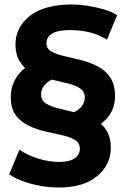

<svg xmlns="http://www.w3.org/2000/svg" viewBox="-20 -728 562 856"><path d="M243 108Q202 108 160 100.5Q118 93 81.5 79.5Q45 66 21 49L67 -61Q101 -36 150 -21Q199 -6 245 -6Q289 -6 312.5 -22Q336 -38 336 -65Q336 -91 313.5 -104.5Q291 -118 256 -125.5Q221 -133 182 -142Q143 -151 108 -167.5Q73 -184 50.5 -214Q28 -244 28 -296Q28 -336 45 -369Q62 -402 92 -425Q73 -442 61 -467.5Q49 -493 49 -529Q49 -607 113.5 -657.5Q178 -708 302 -708Q331 -708 368.5 -702.5Q406 -697 442 -686.5Q478 -676 502 -660L457 -551Q418 -575 377 -584.5Q336 -594 293 -594Q237 -594 212 -578Q187 -562 187 -535Q187 -511 209 -498.5Q231 -486 266 -478Q301 -470 340 -460.5Q379 -451 414 -433Q449 -415 471 -383Q493 -351 493 -298Q493 -224 430 -176Q450 -158 462 -132.5Q474 -107 474 -70Q474 7 413 57.5Q352 108 243 108ZM310 -228Q332 -238 345 -255Q358 -272 358 -294Q358 -320 337 -334Q316 -348 282.5 -356Q249 -364 211 -373Q190 -363 176.5 -346Q163 -329 163 -307Q163 -281 184.5 -267Q206 -253 239.5 -245Q273 -237 310 -228Z"/></svg>

Font: Montserrat
Style: Bold
Weight: 700
Designer: Julieta Ulanovsky
Foundry: Julieta Ulanovsky
Version: Version 9.000; ttfautohint (v1.8.4.7-5d5b)